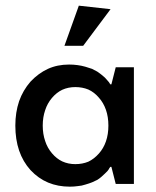

<svg xmlns="http://www.w3.org/2000/svg" viewBox="-20 -662 562 691"><path d="M377 -358.4Q376 -360.4 372.1 -366.2Q370.1 -369.1 366.2 -373Q362.3 -377.9 357.4 -382.8Q350.6 -388.7 344.7 -393.6Q337.9 -398.4 330.1 -404.3Q321.3 -409.2 311.5 -414.1Q300.8 -418 287.1 -421.9Q273.4 -425.8 258.8 -427.7Q244.1 -429.7 228.5 -429.7Q186.5 -429.7 152.3 -414.1Q118.2 -398.4 89.8 -368.2Q62.5 -336.9 48.8 -297.9Q35.2 -257.8 35.2 -210Q35.2 -160.2 48.8 -120.1Q62.5 -80.1 89.8 -49.8Q118.2 -19.5 153.3 -4.9Q188.5 9.8 231.4 9.8Q246.1 9.8 259.8 7.8Q274.4 6.8 288.1 2Q301.8 -2 311.5 -5.9Q322.3 -10.7 330.1 -14.6Q337.9 -19.5 344.7 -25.4Q350.6 -31.2 357.4 -37.1Q363.3 -43 367.2 -46.9Q370.1 -50.8 372.1 -53.7Q373 -56.6 375 -58.6Q376 -60.5 377 -61.5Q377.9 -61.5 380.9 -61.5Q384.8 -46.9 396.5 0Q412.1 0 461.9 0Q461.9 -105.5 461.9 -419.9Q445.3 -419.9 396.5 -419.9Q392.6 -404.3 380.9 -358.4Q379.9 -358.4 377 -358.4ZM370.1 -210Q370.1 -178.7 361.3 -153.3Q352.5 -127.9 335.9 -109.4Q318.4 -89.8 297.9 -80.1Q276.4 -71.3 251 -71.3Q225.6 -71.3 204.1 -81.1Q183.6 -90.8 167 -110.4Q150.4 -129.9 142.6 -154.3Q133.8 -179.7 133.8 -210Q133.8 -240.2 142.6 -265.6Q150.4 -290 167 -309.6Q183.6 -329.1 204.1 -338.9Q225.6 -348.6 251 -348.6Q276.4 -348.6 297.9 -339.8Q319.3 -330.1 335.9 -310.5Q352.5 -292 361.3 -266.6Q370.1 -241.2 370.1 -210ZM377.9 -628.9Q349.6 -631.8 263.7 -641.6Q251 -605.5 211.9 -497.1Q228.5 -497.1 279.3 -497.1Q303.7 -530.3 377.9 -628.9Z"/></svg>

Font: TextaAlt
Style: Bold
Weight: 400
Designer: Daniel Hernandez & Miguel Hernandez
Version: Version 1.005;com.myfonts.easy.latinotype.texta.alt-bold.wfk